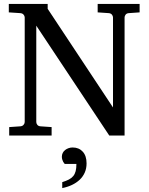

<svg xmlns="http://www.w3.org/2000/svg" viewBox="-20 -691 761 979"><path d="M636.2 -624Q625.5 -623 620.4 -616.2Q615.2 -609.4 615.2 -602.1V0H537.1L165 -560.1V-68.8Q165 -61.5 170.2 -54.7Q175.3 -47.9 186 -46.9L243.2 -43V0H26.9V-43L84 -46.9Q94.7 -47.9 100.3 -54.7Q106 -61.5 106 -68.8V-602.1Q106 -609.4 100.3 -616.2Q94.7 -623 84 -624L24.9 -627.9V-670.9H223.1V-646L556.2 -143.1V-602.1Q556.2 -609.4 550.8 -616.2Q545.4 -623 535.2 -624L478 -627.9V-670.9H691.9V-627.9ZM421.4 142.1Q421.4 168 412.1 189Q402.8 210 386.2 225.6Q369.6 241.2 346.9 252Q324.2 262.7 297.4 268.1V237.8Q317.4 231.4 331.1 224.4Q344.7 217.3 353.3 207Q361.8 196.8 365.7 181.9Q369.6 167 369.6 145H310.5Q309.6 144 306.9 141.1Q304.2 138.2 301.8 133.3Q299.3 128.4 297.4 122.1Q295.4 115.7 295.4 107.9Q295.4 97.7 299.8 88.9Q304.2 80.1 312 74Q319.8 67.9 329.6 64.5Q339.4 61 350.6 61Q382.3 61 401.9 82.3Q421.4 103.5 421.4 142.1Z"/></svg>

Font: Charis SIL
Style: Regular
Weight: 400
Foundry: SIL International
Version: Version 4.112